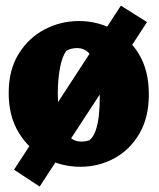

<svg xmlns="http://www.w3.org/2000/svg" viewBox="-20 -575 567 685"><path d="M266 20Q200 20 141.8 -11.1Q83.5 -42.2 47.2 -101.2Q11 -160.2 11 -242.8Q11 -325.8 46.6 -383Q82.2 -440.2 139.4 -470.1Q196.5 -500 261.8 -500Q326.8 -500 383.8 -469.9Q440.8 -439.8 475.9 -381.5Q511 -323.2 511 -238.2Q511 -155.2 476.9 -97.5Q442.8 -39.8 387.2 -9.9Q331.8 20 266 20ZM271 -69.8Q284.2 -69.8 298.8 -74.5Q313.2 -86 321.2 -109Q329.2 -132 332.6 -162.9Q336 -193.8 336 -226.5Q336 -275.5 328.1 -315.4Q320.2 -355.2 302.4 -379.4Q284.5 -403.5 255.2 -403.5Q244.2 -403.5 233.6 -400.8Q223 -398 216 -392.8Q201.2 -372.2 193.8 -331.6Q186.2 -291 186.2 -241Q186.2 -194.2 194.9 -155.2Q203.5 -116.2 222 -93Q240.5 -69.8 271 -69.8ZM121.5 90.5 30 30.5 411.2 -554.8 504.5 -496.2Z"/></svg>

Font: Eczar
Style: Regular
Weight: 400
Designer: Vaibhav Singh
Foundry: Rosetta Type Foundry
Version: Version 2.000